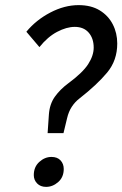

<svg xmlns="http://www.w3.org/2000/svg" viewBox="-20 -720 478 750"><path d="M83 -596Q121 -642 176.5 -671Q232 -700 287 -700Q336 -700 369.5 -679.5Q403 -659 420.5 -625Q438 -591 438 -550Q438 -484 398.5 -436.5Q359 -389 290 -335Q273 -322 260.5 -303Q248 -284 242 -258L228 -200H166L171 -273Q174 -314 194.5 -342.5Q215 -371 246 -394Q303 -436 324.5 -469.5Q346 -503 346 -534Q346 -570 326.5 -592.5Q307 -615 272 -615Q240 -615 203 -595.5Q166 -576 134 -536ZM112 -36Q112 -68 133.5 -87.5Q155 -107 181 -107Q204 -107 216.5 -93.5Q229 -80 229 -60Q229 -28 207.5 -9Q186 10 160 10Q138 10 125 -3.5Q112 -17 112 -36Z"/></svg>

Font: Radio Canada Condensed
Style: Italic
Weight: 400
Width: 3
Italic angle: -12°
Designer: Charles Daoud, Etienne Aubert Bonn, Alexandre Saumier Demers, Jacques Le Bailly
Foundry: Radio-Canada
Version: Version 2.104; ttfautohint (v1.8.4.7-5d5b);gftools[0.9.28.de